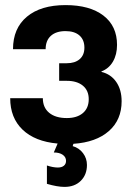

<svg xmlns="http://www.w3.org/2000/svg" viewBox="-20 -552 517 753"><path d="M242 -235H212V-304H242Q274 -304 292.5 -320Q311 -336 311 -365Q311 -396 291.5 -413Q272 -430 237 -430Q200 -430 179.5 -411.5Q159 -393 159 -359H31Q31 -441 85.5 -486.5Q140 -532 237 -532Q332 -532 385.5 -491Q439 -450 439 -376Q439 -338 423 -310.5Q407 -283 378 -272V-270Q415 -261 436 -230.5Q457 -200 457 -155Q457 -82 407 -38Q357 6 268 12L265 21Q290 28 305.5 48.5Q321 69 321 95Q321 133 297 157Q273 181 233 181Q205 181 164 169V97Q188 105 207 105Q222 105 230.5 98Q239 91 239 79Q239 64 226 55Q213 46 191 46L206 11Q117 3 68.5 -43.5Q20 -90 20 -167H148Q148 -130 173 -109.5Q198 -89 242 -89Q282 -89 305 -108.5Q328 -128 328 -163Q328 -197 305 -216Q282 -235 242 -235Z"/></svg>

Font: Non Bureau Medium
Style: Regular
Weight: 500
Designer: Jona Saucedo
Foundry: Non Foundry
Version: Version 1.000; ttfautohint (v1.8.4)